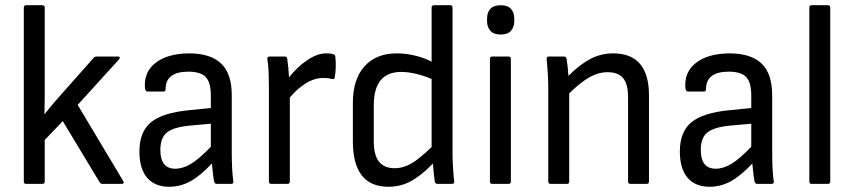

<svg xmlns="http://www.w3.org/2000/svg" viewBox="-20 -703 3265 734"><path d="M80 0Q71 0 71 -9V-674Q71 -683 80 -683H142Q151 -683 151 -674V-405Q151 -371 151 -336.5Q151 -302 150 -267H151Q168 -289 185.5 -309.5Q203 -330 222 -351L339 -483Q343 -487 350 -487H431Q436 -487 437.5 -484Q439 -481 435 -476L277 -302L451 -11Q457 0 444 0H372Q365 0 361 -6L220 -240L151 -168V-9Q151 0 142 0Z M627 11Q572 11 542.5 -23.5Q513 -58 513 -124Q513 -199 557 -235.5Q601 -272 705 -282L786 -290V-338Q786 -388 766.5 -408.5Q747 -429 700 -429Q613 -429 613 -362Q613 -353 605 -353H544Q535 -353 534 -369Q530 -428 575 -463Q620 -498 702 -499Q785 -499 825.5 -460Q866 -421 866 -339V-120Q866 -51 872 -10Q874 0 863 0H808Q800 0 798 -12Q796 -21 794 -40Q792 -59 790 -78Q745 -30 707 -9.5Q669 11 627 11ZM593 -130Q593 -58 650 -58Q679 -58 710 -76.5Q741 -95 786 -142V-230L707 -223Q643 -217 618 -196.5Q593 -176 593 -130Z M1017 0Q1008 0 1008 -9V-369Q1008 -398 1007 -425Q1006 -452 1002 -477Q1001 -487 1011 -487H1068Q1077 -487 1078 -479Q1083 -444 1085 -407Q1114 -445 1153 -472Q1192 -499 1228 -499Q1245 -499 1254 -496Q1262 -493 1262 -486Q1264 -467 1263.5 -447Q1263 -427 1260 -409Q1260 -399 1249 -401Q1236 -405 1216 -405Q1182 -405 1148.5 -384Q1115 -363 1088 -330V-9Q1088 0 1079 0Z M1465 11Q1329 11 1329 -163V-310Q1329 -400 1373.5 -449.5Q1418 -499 1497 -499Q1532 -499 1568.5 -490Q1605 -481 1630 -467V-674Q1630 -683 1639 -683H1701Q1710 -683 1710 -674V-115Q1710 -90 1712 -59.5Q1714 -29 1716 -13Q1719 0 1707 0H1653Q1643 0 1642 -10Q1640 -23 1638 -42Q1636 -61 1635 -78Q1592 -33 1552 -11Q1512 11 1465 11ZM1409 -161Q1409 -60 1488 -60Q1522 -60 1553.5 -78.5Q1585 -97 1630 -141V-401Q1600 -414 1569.5 -421Q1539 -428 1514 -428Q1409 -428 1409 -301Z M1862 0Q1853 0 1853 -9V-478Q1853 -487 1862 -487H1924Q1933 -487 1933 -478V-9Q1933 0 1924 0ZM1894 -571Q1867 -571 1854.5 -585.5Q1842 -600 1842 -622V-632Q1842 -655 1854.5 -669Q1867 -683 1894 -683Q1921 -683 1933.5 -669Q1946 -655 1946 -632V-622Q1946 -600 1933.5 -585.5Q1921 -571 1894 -571Z M2085 0Q2076 0 2076 -9V-366Q2076 -394 2074 -425.5Q2072 -457 2070 -476Q2068 -487 2079 -487H2136Q2144 -487 2146 -478Q2148 -467 2150 -449Q2152 -431 2153 -413Q2197 -457 2237.5 -478Q2278 -499 2324 -499Q2461 -499 2461 -338V-9Q2461 0 2452 0H2390Q2381 0 2381 -9V-333Q2381 -382 2362 -404.5Q2343 -427 2303 -427Q2268 -427 2234 -408Q2200 -389 2156 -346V-9Q2156 0 2147 0Z M2693 11Q2638 11 2608.5 -23.5Q2579 -58 2579 -124Q2579 -199 2623 -235.5Q2667 -272 2771 -282L2852 -290V-338Q2852 -388 2832.5 -408.5Q2813 -429 2766 -429Q2679 -429 2679 -362Q2679 -353 2671 -353H2610Q2601 -353 2600 -369Q2596 -428 2641 -463Q2686 -498 2768 -499Q2851 -499 2891.5 -460Q2932 -421 2932 -339V-120Q2932 -51 2938 -10Q2940 0 2929 0H2874Q2866 0 2864 -12Q2862 -21 2860 -40Q2858 -59 2856 -78Q2811 -30 2773 -9.5Q2735 11 2693 11ZM2659 -130Q2659 -58 2716 -58Q2745 -58 2776 -76.5Q2807 -95 2852 -142V-230L2773 -223Q2709 -217 2684 -196.5Q2659 -176 2659 -130Z M3083 0Q3074 0 3074 -9V-674Q3074 -683 3083 -683H3145Q3154 -683 3154 -674V-9Q3154 0 3145 0Z"/></svg>

Font: Sofia Sans Semi Condensed
Style: Regular
Weight: 400
Designer: Botio Nikoltchev, Ani Petrova
Foundry: lettersoup
Version: Version 4.100; ttfautohint (v1.8.4.7-5d5b)